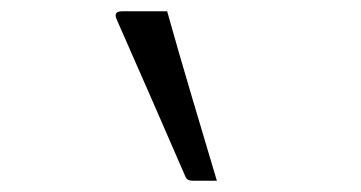

<svg xmlns="http://www.w3.org/2000/svg" viewBox="-20 -740 640 340"><path d="M276 -720Q297 -645 319.5 -569.5Q342 -494 364 -420H321Q317 -420 313.5 -421.5Q310 -423 308 -428Q278 -497 247.5 -567Q217 -637 186 -707Q181 -720 196 -720Z"/></svg>

Font: Recursive Mn Lnr St Lt
Style: Regular
Weight: 300
Monospace: yes
Version: Version 1.079;hotconv 1.0.112;makeotfexe 2.5.65598; ttfautoh